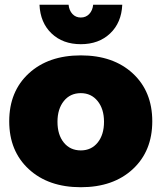

<svg xmlns="http://www.w3.org/2000/svg" viewBox="-20 -785 683 812"><path d="M270 -765.1Q272.5 -740.7 286.4 -725.8Q300.3 -710.9 321.8 -710.9Q343.3 -710.9 357.4 -725.8Q371.6 -740.7 374 -765.1H497.1Q493.7 -689 445.8 -643.6Q397.9 -598.1 321.8 -598.1Q245.6 -598.1 198 -643.6Q150.4 -689 147 -765.1ZM624 -272Q624 -146 541.5 -69.6Q459 6.8 321.8 6.8Q184.6 6.8 101.8 -69.6Q19 -146 19 -272Q19 -398.4 101.8 -474.6Q184.6 -550.8 321.8 -550.8Q459 -550.8 541.5 -474.6Q624 -398.4 624 -272ZM321.8 -391.1Q276.9 -391.1 250 -357.7Q223.1 -324.2 223.1 -270Q223.1 -214.8 250 -181.9Q276.9 -148.9 321.8 -148.9Q366.2 -148.9 393.1 -182.1Q419.9 -215.3 419.9 -270Q419.9 -324.2 392.8 -357.7Q365.7 -391.1 321.8 -391.1Z"/></svg>

Font: Montserrat arm ExtraBold
Style: Regular
Weight: 800
Designer: Julieta Ulanovsky
Foundry: Julieta Ulanovsky
Version: Version 6.000;PS 006.000;hotconv 1.0.88;makeotf.lib2.5.64775